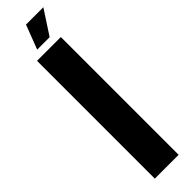

<svg xmlns="http://www.w3.org/2000/svg" viewBox="-310 -879 861 861"><g transform="rotate(-45 120.5 -448.5)"><path d="M45 -747H196V0H45ZM125 -897H235L160 -782H81Z"/></g></svg>

Font: Khand
Style: Bold
Weight: 700
Designer: Devanagari: Sanchit Sawaria, Jyotish Sonowal; Latin: Satya Rajpurohit
Foundry: Indian Type Foundry
Version: Version 1.101;PS 1.0;hotconv 1.0.78;makeotf.lib2.5.61930; tt